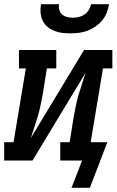

<svg xmlns="http://www.w3.org/2000/svg" viewBox="-42 -770 562 921"><path d="M295 -610Q275 -610 255 -612.5Q235 -615 217 -622.5Q199 -630 184.5 -642.5Q170 -655 162 -672.5Q154 -690 152.5 -710Q151 -730 155 -750H241Q239 -736 242.5 -722.5Q246 -709 256 -700.5Q266 -692 279.5 -688.5Q293 -685 307 -685Q322 -685 336.5 -688.5Q351 -692 363.5 -700.5Q376 -709 384 -722.5Q392 -736 395 -750H481Q478 -729 470 -709Q462 -689 448 -672Q434 -655 415.5 -642.5Q397 -630 377 -622.5Q357 -615 336 -612.5Q315 -610 295 -610ZM301 131 352 0H247V-88H292L312 -212Q317 -239 322.5 -265.5Q328 -292 335.5 -317.5Q343 -343 352 -369.5Q361 -396 369 -422L114 0H-22V-88H23L82 -442H49V-530H228V-442H183L163 -318Q158 -291 152.5 -264.5Q147 -238 139.5 -212.5Q132 -187 123 -160.5Q114 -134 106 -108L361 -530H497V-442H452L393 -88H473L389 131Z"/></svg>

Font: Iosevka Curly Slab SmBdObl
Style: Regular
Weight: 600
Italic angle: -9°
Monospace: yes
Designer: Belleve Invis
Foundry: Belleve Invis
Version: Version 11.0.0; ttfautohint (v1.8.3)